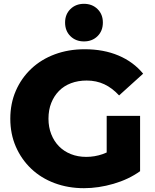

<svg xmlns="http://www.w3.org/2000/svg" viewBox="-20 -972 810 1006"><path d="M420 14Q337 14 266 -12.5Q195 -39 143.5 -88Q92 -137 63 -203.5Q34 -270 34 -350Q34 -430 63 -496.5Q92 -563 144 -612Q196 -661 267.5 -687.5Q339 -714 424 -714Q523 -714 601 -681Q679 -648 730 -586L604 -472Q568 -511 526.5 -530.5Q485 -550 434 -550Q389 -550 352 -536Q315 -522 289 -495.5Q263 -469 248.5 -432.5Q234 -396 234 -350Q234 -306 248.5 -269Q263 -232 289 -205.5Q315 -179 351.5 -164.5Q388 -150 432 -150Q476 -150 518 -164.5Q560 -179 603 -214L714 -75Q654 -32 575 -9Q496 14 420 14ZM714 -75 539 -101V-365H714ZM420 -755Q377 -755 349 -782.5Q321 -810 321 -854Q321 -897 349 -924.5Q377 -952 420 -952Q463 -952 491 -924.5Q519 -897 519 -854Q519 -810 491 -782.5Q463 -755 420 -755Z"/></svg>

Font: Montserrat Thin ExtraBold
Style: Regular
Weight: 800
Version: Version 9.000